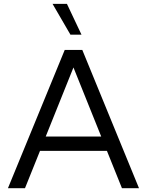

<svg xmlns="http://www.w3.org/2000/svg" viewBox="-20 -997 778 1017"><path d="M112.3 0H22L322.8 -732.4H416L716.3 0H626L546.4 -197.8H191.9ZM222.2 -273.9H516.1L369.1 -639.6ZM411.6 -813.5H353L258.3 -976.6H334.5Z"/></svg>

Font: Kumbh Sans
Style: Regular
Weight: 400
Version: Version 1.005